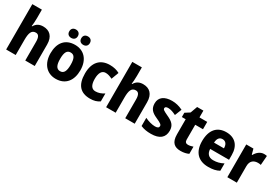

<svg xmlns="http://www.w3.org/2000/svg" viewBox="57 -1834 4016 2786"><g transform="rotate(30 2065.0 -441.0)"><path d="M226 -684V-826H66V-66H226V-320C226 -434 247 -494 319 -494C365 -494 386 -456 386 -379V-66H545V-425C545 -561 474 -625 367 -625C304 -625 256 -601 225 -546H217C221 -575 226 -628 226 -684Z M727 -753C727 -706 758 -683 799 -683C839 -683 871 -707 871 -753C871 -800 839 -824 799 -824C758 -824 727 -801 727 -753ZM928 -753C928 -707 958 -683 1000 -683C1041 -683 1072 -707 1072 -753C1072 -800 1041 -824 1000 -824C958 -824 928 -801 928 -753ZM1150 -342C1150 -524 1047 -625 901 -625C738 -625 650 -517 650 -342C650 -171 745 -56 899 -56C1064 -56 1150 -172 1150 -342ZM812 -341C812 -447 838 -497 900 -497C963 -497 988 -446 988 -342C988 -237 963 -184 900 -184C838 -184 812 -237 812 -341Z M1474 -56C1541 -56 1588 -70 1632 -101V-234C1587 -204 1542 -187 1489 -187C1428 -187 1392 -235 1392 -339C1392 -442 1426 -495 1488 -495C1525 -495 1560 -483 1602 -463L1648 -586C1604 -610 1553 -625 1484 -625C1325 -625 1230 -525 1230 -338C1230 -143 1316 -56 1474 -56Z M1901 -684V-826H1741V-66H1901V-320C1901 -434 1922 -494 1994 -494C2040 -494 2061 -456 2061 -379V-66H2220V-425C2220 -561 2149 -625 2042 -625C1979 -625 1931 -601 1900 -546H1892C1896 -575 1901 -628 1901 -684Z M2712 -231C2712 -325 2660 -365 2577 -403C2492 -443 2478 -453 2478 -476C2478 -496 2495 -507 2529 -507C2570 -507 2615 -490 2662 -467L2707 -581C2645 -611 2590 -625 2526 -625C2401 -625 2322 -571 2322 -468C2322 -380 2364 -336 2452 -297C2544 -256 2556 -242 2556 -218C2556 -193 2537 -179 2492 -179C2444 -179 2378 -197 2323 -224V-87C2378 -64 2428 -56 2496 -56C2640 -56 2712 -119 2712 -231Z M3040 -187C3007 -187 2988 -205 2988 -244V-492H3118V-615H2988V-729H2883L2841 -613L2764 -564V-492H2828V-240C2828 -104 2889 -56 2991 -56C3047 -56 3090 -67 3125 -84V-204C3096 -194 3069 -187 3040 -187Z M3435 -625C3285 -625 3192 -528 3192 -337C3192 -150 3292 -56 3454 -56C3532 -56 3586 -68 3637 -96V-219C3580 -189 3531 -176 3469 -176C3394 -176 3354 -220 3351 -297H3667V-375C3667 -536 3580 -625 3435 -625ZM3438 -510C3492 -510 3520 -468 3520 -404H3354C3357 -479 3391 -510 3438 -510Z M4067 -625C4003 -625 3951 -578 3924 -526H3916L3892 -615H3772V-66H3931V-343C3931 -436 3988 -469 4055 -469C4073 -469 4092 -467 4103 -463L4115 -620C4101 -623 4082 -625 4067 -625Z"/></g></svg>

Font: Noto Sans Malayalam UI SemiCondensed ExtraBold
Style: Regular
Weight: 800
Width: 4
Designer: Jelle Bosma - Monotype Design Team
Foundry: Monotype Imaging Inc.
Version: Version 2.104